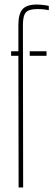

<svg xmlns="http://www.w3.org/2000/svg" viewBox="-20 -826 235 846"><path d="M29 -580V-600H61V-716Q61 -764 79 -785Q97 -806 142 -806Q153.5 -806 169.5 -804.2Q185.5 -802.5 195 -800V-781Q184.5 -783.5 172.2 -784.8Q160 -786 144 -786Q108 -786 94.5 -771.8Q81 -757.5 81 -716L82 0H62L61 -580ZM111 -580V-600H185V-580Z"/></svg>

Font: Big Shoulders Stencil Display Thin
Style: Regular
Weight: 100
Designer: Patric King
Foundry: XO Type Co
Version: Version 1.000